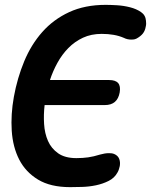

<svg xmlns="http://www.w3.org/2000/svg" viewBox="-20 -760 640 790"><path d="M37 -361.3Q51 -438.6 79.5 -507.4Q108 -576.3 153.8 -628.1Q199.7 -680 264.4 -710Q329.1 -740 414.8 -740Q434.2 -740 461.6 -738.4Q489 -736.7 514.9 -730.1Q540.8 -723.6 559.9 -710.6Q578.9 -697.7 580.6 -674.8Q581.3 -668.3 581.3 -662.5Q581.3 -656.7 579.6 -650.2Q576.9 -633.7 567.9 -622.2Q558.8 -610.7 542.2 -601.5Q535.1 -598.1 530 -597.6Q524.9 -597.1 519.5 -597.1Q512.4 -597.1 504.6 -598.8Q496.8 -600.5 490.3 -603.9Q470.5 -612.6 447.6 -616.6Q424.7 -620.6 398.4 -620.6Q355.4 -620.6 321.4 -604.8Q287.4 -589 261.2 -562.3Q235 -535.6 216.2 -501.3Q197.4 -467 185.5 -430.7H429.3Q455.3 -430.7 466.1 -418.2Q476.9 -405.7 472.5 -379.7Q467.8 -353.7 452.6 -340.7Q437.4 -327.7 411.4 -327.7H163.6Q159 -289 161.4 -250.2Q163.7 -211.4 177.4 -180.2Q191.1 -149 219.3 -129.2Q247.5 -109.4 294.3 -109.4Q320.5 -109.4 342.9 -112.6Q365.3 -115.8 391.9 -124.1Q401.7 -126.8 410.5 -128.3Q419.2 -129.8 428.6 -129.8Q433.6 -129.8 439.1 -129.2Q444.6 -128.5 449.6 -126.5Q464.8 -120.1 470.2 -107Q475.6 -93.8 472.9 -76.9Q471.2 -70.2 469.4 -63.9Q467.6 -57.5 463.3 -50.1Q451.3 -27.8 427.2 -15.7Q403.1 -3.5 374.8 2.4Q346.5 8.3 317.9 9.1Q289.2 10 268.5 10Q187.8 10 136.6 -21Q85.4 -52 59 -103.5Q32.7 -155 28.3 -222Q24 -289 37 -361.3Z"/></svg>

Font: Maple Mono
Style: Italic
Weight: 400
Italic angle: -10°
Monospace: yes
Designer: subframe7536
Version: Version 7.300